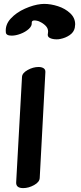

<svg xmlns="http://www.w3.org/2000/svg" viewBox="-20 -968 416 986"><path d="M178 -624Q194 -624 204 -617.5Q214 -611 213 -597L184 -54Q183 -33 155 -17.5Q127 -2 99 -2Q62 -2 63 -31L93 -573Q94 -593 122 -608.5Q150 -624 178 -624ZM206 -948Q241 -948 278 -936Q315 -924 340.5 -900Q366 -876 366 -843Q366 -837 364 -825Q359 -802 337.5 -787.5Q316 -773 290 -768Q282 -766 271 -766Q250 -766 236 -773Q222 -780 226 -796Q227 -799 227 -806Q227 -823 214 -836Q201 -849 183 -857Q180 -859 172 -861Q164 -863 157 -863Q143 -863 143 -852Q145 -835 128 -819.5Q111 -804 86 -794.5Q61 -785 40 -785Q11 -785 10 -802Q6 -841 35 -872.5Q64 -904 108 -923.5Q152 -943 190 -947Q195 -948 206 -948Z"/></svg>

Font: Sedgwick Ave Display
Style: Regular
Weight: 400
Designer: Kevin Burke, Pedro Vergani
Foundry: Google, Inc.
Version: Version 1.000